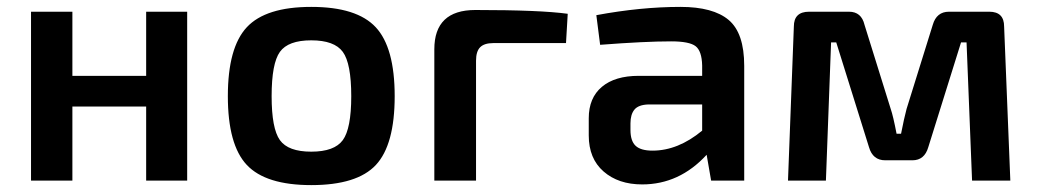

<svg xmlns="http://www.w3.org/2000/svg" viewBox="-20 -524 3012 557"><path d="M404 -490H523V0H404V-215H190V0H70V-490H190V-304H404Z M883 13Q751 13 696 -45.5Q641 -104 641 -245Q641 -386 696 -445Q751 -504 883 -504Q1015 -504 1070 -445Q1125 -386 1125 -245Q1125 -104 1070.5 -45.5Q1016 13 883 13ZM768 -245Q768 -151 792 -117.5Q816 -84 883 -84Q950 -84 974.5 -117.5Q999 -151 999 -245Q999 -340 974.5 -373.5Q950 -407 883 -407Q816 -407 792 -373.5Q768 -340 768 -245Z M1359 -495Q1547 -495 1627 -484L1622 -399H1411Q1385 -399 1373 -387Q1361 -375 1361 -348V0H1240V-381Q1240 -495 1359 -495Z M1954 -504Q2049 -504 2094 -466Q2139 -428 2139 -333V0H2043L2030 -75Q1951 11 1843 11Q1774 11 1731 -26.5Q1688 -64 1688 -131V-181Q1688 -240 1726 -272Q1764 -304 1833 -304H2017V-334Q2016 -376 1998 -390Q1980 -404 1927 -404Q1851 -404 1721 -394L1710 -480Q1839 -504 1954 -504ZM1809 -147Q1809 -115 1824 -101Q1839 -87 1873 -87Q1947 -87 2017 -145V-221H1861Q1832 -220 1820.5 -206Q1809 -192 1809 -166Z M2850 -490Q2893 -490 2893 -447L2911 0H2800L2784 -401H2768L2673 -97Q2662 -59 2627 -59H2548Q2512 -59 2501 -97L2406 -401H2391L2376 0H2266L2283 -447Q2283 -490 2327 -490H2443Q2479 -490 2488 -452L2564 -208Q2571 -188 2581 -136H2594Q2603 -182 2610 -208L2686 -452Q2697 -490 2733 -490Z"/></svg>

Font: Exo 2 Semi Bold
Style: Regular
Weight: 600
Designer: Natanael Gama
Version: Version 1.001;PS 001.001;hotconv 1.0.88;makeotf.lib2.5.64775